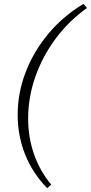

<svg xmlns="http://www.w3.org/2000/svg" viewBox="-20 -766 468 989"><path d="M223 203Q149 128 110 31Q71 -66 71 -174Q71 -287 112 -394Q153 -501 229 -592Q305 -683 410 -746L428 -725Q333 -657 265.5 -565.5Q198 -474 161.5 -369Q125 -264 125 -155Q125 -58 155.5 29Q186 116 244 185Z"/></svg>

Font: Piazzolla 8pt ExtraLight
Style: Italic
Weight: 250
Italic angle: -11.3°
Designer: Juan Pablo del Peral
Foundry: Huerta Tipografica
Version: Version 2.001